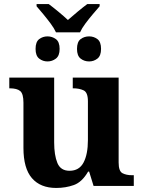

<svg xmlns="http://www.w3.org/2000/svg" viewBox="-20 -920 707 950"><path d="M257 -760Q248 -780 230.5 -803.5Q213 -827 194 -850Q175 -873 161 -889V-900H221Q240 -886 268.5 -862.5Q297 -839 316 -821Q336 -839 364.5 -862.5Q393 -886 412 -900H473V-889Q459 -873 439.5 -850Q420 -827 402.5 -803.5Q385 -780 376 -760ZM215 -616Q192 -616 174 -630Q156 -644 156 -678Q156 -713 174 -726.5Q192 -740 215 -740Q238 -740 256.5 -726.5Q275 -713 275 -678Q275 -644 256.5 -630Q238 -616 215 -616ZM421 -616Q397 -616 379 -630Q361 -644 361 -678Q361 -713 379 -726.5Q397 -740 421 -740Q444 -740 462 -726.5Q480 -713 480 -678Q480 -644 462 -630Q444 -616 421 -616ZM258 10Q180 10 138 -38.5Q96 -87 96 -188V-412Q96 -456 80 -469.5Q64 -483 28 -483H26V-536H248V-216Q248 -152 264 -113.5Q280 -75 324 -75Q372 -75 393.5 -116Q415 -157 415 -227V-419Q415 -463 393.5 -473Q372 -483 343 -483H340V-536H567V-116Q567 -73 586 -63Q605 -53 634 -53H642V0H443L421 -71H416Q386 -19 345.5 -4.5Q305 10 258 10Z"/></svg>

Font: NotoSerif-Bold
Style: Regular
Weight: 700
Designer: Monotype Design Team
Foundry: Monotype Imaging Inc.
Version: Version 2.007; ttfautohint (v1.8) -l 8 -r 50 -G 200 -x 14 -D